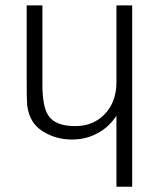

<svg xmlns="http://www.w3.org/2000/svg" viewBox="-20 -706 623 727"><path d="M480.5 -685.5H420.9V-395.5Q420.9 -319.3 376 -273.4Q333 -228.5 264.6 -228.5Q189.5 -228.5 163.1 -268.6Q140.6 -301.8 140.6 -386.7V-685.5H81.1V-385.7Q81.1 -330.1 83 -306.6Q87.9 -270.5 102.5 -248Q122.1 -215.8 163.1 -197.3Q203.1 -177.7 252.9 -177.7Q305.7 -177.7 348.6 -201.2Q391.6 -223.6 420.9 -267.6V1H480.5Z"/></svg>

Font: Dotum
Style: Regular
Weight: 400
Version: Version 2.21